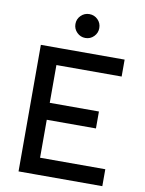

<svg xmlns="http://www.w3.org/2000/svg" viewBox="-97 -969 780 1036"><g transform="rotate(10 293.0 -451.0)"><path d="M78.1 0V-693.4H179.7V0ZM78.1 0V-92.8H537.1V0ZM78.1 -300.8V-393.6H449.2V-300.8ZM78.1 -600.6V-693.4H537.1V-600.6ZM307.6 -771.5Q280.8 -771.5 261.5 -790.8Q242.2 -810.1 242.2 -836.9Q242.2 -864.3 261.5 -883.3Q280.8 -902.3 307.6 -902.3Q335 -902.3 354 -883.3Q373 -864.3 373 -836.9Q373 -810.1 354 -790.8Q335 -771.5 307.6 -771.5Z"/></g></svg>

Font: Cascadia Mono
Style: Regular
Weight: 400
Monospace: yes
Designer: Aaron Bell
Foundry: Saja Typeworks
Version: Version 2404.023